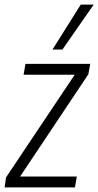

<svg xmlns="http://www.w3.org/2000/svg" viewBox="-29 -810 425 830"><path d="M-9 0 -3 -43 294 -487H73L81 -534H361L353 -489L58 -47H303L295 0ZM198 -596 320 -790H376L241 -596Z"/></svg>

Font: Georama SemiCondensed Light
Style: Italic
Weight: 300
Width: 4
Italic angle: -9°
Designer: Jean-Baptiste Levee
Foundry: Production Type
Version: Version 1.000